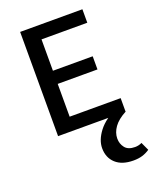

<svg xmlns="http://www.w3.org/2000/svg" viewBox="-170 -754 919 1139"><g transform="rotate(-20 289.5 -184.5)"><path d="M526 0H100V-658H493V-573H204V-85H526ZM134 -292V-375H455V-292ZM472 289Q400 289 360.5 253Q321 217 321 157Q321 106 361.5 52.5Q402 -1 493 -44L527 0Q474 28 449.5 62.5Q425 97 425 134Q425 167 444.5 192Q464 217 508 217Q519 217 530 214.5Q541 212 551 207L575 259Q553 274 528.5 281.5Q504 289 472 289Z"/></g></svg>

Font: Ysabeau Infant SemiBold
Style: Regular
Weight: 600
Designer: Christian Thalmann (Catharsis Fonts)
Version: Version 2.002; featfreeze: ss01,ss02,lnum